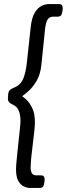

<svg xmlns="http://www.w3.org/2000/svg" viewBox="-20 -788 329 946"><path d="M271 -768Q289 -768 289 -748Q289 -736 285 -721Q281 -706 265 -706H243Q222 -706 213.5 -690Q205 -674 202 -645L184 -469Q179 -420 159.5 -388Q140 -356 119 -338Q98 -320 89 -314Q96 -310 111 -296Q126 -282 139 -255Q152 -228 152 -186Q152 -170 149 -141Q146 -112 141.5 -77.5Q137 -43 134 -12Q131 19 131 38Q131 56 137.5 66Q144 76 160 76H182Q200 76 200 96Q200 108 196 123Q192 138 176 138H126Q114 138 98 131Q82 124 70.5 104Q59 84 59 46Q59 29 62.5 -5Q66 -39 70 -78Q74 -117 77.5 -148.5Q81 -180 81 -191Q81 -221 72.5 -242.5Q64 -264 40 -274Q31 -278 25 -284.5Q19 -291 19 -303Q19 -328 24 -338Q29 -348 49 -356Q83 -370 95.5 -402.5Q108 -435 113 -485L131 -652Q136 -700 151 -725Q166 -750 185 -759Q204 -768 221 -768Z"/></svg>

Font: Asap VF Beta
Style: Italic
Weight: 400
Italic angle: -6°
Designer: Pablo Cosgaya
Foundry: Pablo Cosgaya
Version: Version 1.007